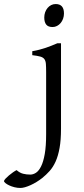

<svg xmlns="http://www.w3.org/2000/svg" viewBox="-137 -682 416 946"><path d="M163.6 -48.3Q163.6 7.8 156.5 47.1Q149.4 86.4 137 114Q124.5 141.6 107.4 160.6Q90.3 179.7 70.8 195.3Q57.6 205.6 43 214.6Q28.3 223.6 13.7 230.2Q-1 236.8 -13.9 240.5Q-26.9 244.1 -36.1 244.1Q-51.3 244.1 -65.7 240.5Q-80.1 236.8 -91.6 231.4Q-103 226.1 -110.1 220.2Q-117.2 214.4 -117.2 210.4Q-117.2 206.1 -110.1 198.5Q-103 190.9 -93.3 182.6Q-83.5 174.3 -73 167Q-62.5 159.7 -55.2 156.2Q-39.6 169.9 -22.9 174.1Q-6.3 178.2 12.2 178.2Q26.4 178.2 40.3 169.2Q54.2 160.2 65.4 137.7Q76.7 115.2 83.5 76.7Q90.3 38.1 90.3 -21V-327.1Q90.3 -352.1 89.1 -367.2Q87.9 -382.3 81.5 -390.9Q75.2 -399.4 61.3 -403.3Q47.4 -407.2 22 -410.2V-429.7Q42.5 -433.1 58.3 -437.5Q74.2 -441.9 88.6 -446.5Q103 -451.2 116.5 -456.8Q129.9 -462.4 145.5 -468.8H163.6ZM178.2 -615.7Q178.2 -602.1 173.8 -589.8Q169.4 -577.6 161.9 -568.6Q154.3 -559.6 144 -554.2Q133.8 -548.8 122.1 -548.8Q100.1 -548.8 90.6 -561Q81.1 -573.2 81.1 -595.7Q81.1 -609.4 85.4 -621.6Q89.8 -633.8 97.4 -642.8Q105 -651.9 115.2 -657Q125.5 -662.1 137.2 -662.1Q178.2 -662.1 178.2 -615.7Z"/></svg>

Font: Noto Serif Devanagari
Style: Bold
Weight: 700
Designer: Monotype Design Team
Foundry: Monotype Imaging Inc.
Version: Version 1.01